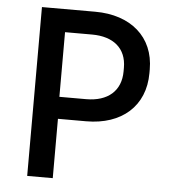

<svg xmlns="http://www.w3.org/2000/svg" viewBox="-51 -746 700 793"><g transform="rotate(5 299.0 -350.0)"><path d="M91 0H197V-246H314C461 -246 557 -330 557 -467V-482C557 -617 459 -700 312 -700H91ZM195 -337V-605H307C396 -605 450 -560 450 -480V-465C450 -384 396 -337 306 -337Z"/></g></svg>

Font: Fixel Text Medium
Style: Regular
Weight: 500
Width: 4
Designer: AlfaBravo + MacPaw
Foundry: Kyrylo Tkachov, Marchela Mozhyna, Serhii Makarenko, Maria Weinstein, Zakhar Kryvoshyya
Version: Version 1.211